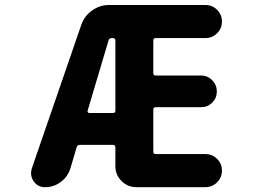

<svg xmlns="http://www.w3.org/2000/svg" viewBox="-20 -776 1040 776"><path d="M531.2 -19.5Q496.1 -19.5 471.2 -44.4Q446.3 -69.3 446.3 -104.5V-180.7Q446.3 -190.4 436.5 -190.4H302.7Q293 -190.4 290 -181.6L264.6 -95.7Q253.9 -61.5 225.6 -40.5Q197.3 -19.5 162.1 -19.5Q132.8 -19.5 116.2 -43Q105.5 -58.6 105.5 -75.2Q105.5 -84 108.4 -94.7L308.6 -675.8Q321.3 -711.9 352.5 -733.9Q383.8 -755.9 421.9 -755.9H809.6Q837.9 -755.9 857.4 -736.3Q877 -716.8 877 -689Q877 -661.1 857.4 -641.6Q837.9 -622.1 809.6 -622.1H609.4Q599.6 -622.1 599.6 -612.3V-480.5Q599.6 -470.7 609.4 -470.7H793Q819.3 -470.7 837.9 -451.7Q856.4 -432.6 856.4 -406.2Q856.4 -379.9 837.9 -361.3Q819.3 -342.8 793 -342.8H609.4Q599.6 -342.8 599.6 -333V-163.1Q599.6 -153.3 609.4 -153.3H809.6Q837.9 -153.3 857.4 -133.8Q877 -114.3 877 -86.4Q877 -58.6 857.4 -39.1Q837.9 -19.5 809.6 -19.5ZM436.5 -319.3Q446.3 -319.3 446.3 -329.1V-612.3Q446.3 -622.1 436.5 -622.1H431.6Q421.9 -622.1 418.9 -613.3L334 -328.1Q333 -325.2 335 -322.3Q336.9 -319.3 340.8 -319.3Z"/></svg>

Font: Rounded-X Mgen+ 2m bold
Style: Bold
Weight: 700
Designer: [Source Han Sans]
Ryoko NISHIZUKA  (kana & ideographs); Paul D. Hunt (Latin, Greek & Cyrillic); Wenlong ZHANG  (bopomofo
Version: Version 1.059.20150602